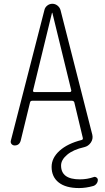

<svg xmlns="http://www.w3.org/2000/svg" viewBox="-20 -750 540 990"><path d="M150.4 -283.2Q149.4 -280.3 151.4 -277.8Q153.3 -275.4 157.2 -275.4H340.8Q343.8 -275.4 345.7 -277.8Q347.7 -280.3 347.7 -283.2L250 -683.6Q250 -684.6 249 -684.6Q248 -684.6 248 -683.6ZM55.7 0Q45.9 0 39.6 -7.3Q33.2 -14.6 36.1 -25.4L209 -698.2Q211.9 -711.9 223.6 -721.2Q235.4 -730.5 250 -730.5Q264.6 -730.5 276.4 -721.2Q288.1 -711.9 292 -698.2L456.1 -54.7Q460.9 -33.2 448.2 -14.6Q435.5 3.9 414.1 8.8Q357.4 21.5 326.2 47.9Q294.9 74.2 294.9 103.5Q294.9 174.8 391.6 174.8Q429.7 174.8 462.9 163.1Q469.7 160.2 477.1 165Q484.4 169.9 484.4 177.7Q484.4 188.5 477.5 197.3Q470.7 206.1 460.9 209Q422.9 219.7 387.7 219.7Q319.3 219.7 282.7 190.9Q246.1 162.1 246.1 110.4Q246.1 64.5 287.1 27.3Q328.1 -9.8 401.4 -28.3Q408.2 -30.3 407.2 -38.1L363.3 -221.7Q361.3 -229.5 351.6 -230.5H146.5Q136.7 -230.5 134.8 -221.7L86.9 -25.4Q80.1 0 55.7 0Z"/></svg>

Font: Rounded-X Mgen+ 2m light
Style: Regular
Weight: 200
Designer: [Source Han Sans]
Ryoko NISHIZUKA  (kana & ideographs); Paul D. Hunt (Latin, Greek & Cyrillic); Wenlong ZHANG  (bopomofo
Version: Version 1.059.20150602